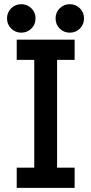

<svg xmlns="http://www.w3.org/2000/svg" viewBox="-20 -916 445 936"><path d="M61.5 -722.7H343.8V-624H258.3V-98.6H343.8V0H61.5V-98.6H147V-624H61.5ZM251 -826.2Q251 -855.5 271 -875.5Q291 -895.5 320.3 -895.5Q349.6 -895.5 369.6 -875.5Q389.6 -855.5 389.6 -826.2Q389.6 -796.9 369.6 -776.9Q349.6 -756.8 320.3 -756.8Q291 -756.8 271 -776.9Q251 -796.9 251 -826.2ZM14.2 -826.2Q14.2 -855.5 34.4 -875.5Q54.7 -895.5 84 -895.5Q112.8 -895.5 133.1 -875.5Q153.3 -855.5 153.3 -826.2Q153.3 -796.9 133.1 -776.9Q112.8 -756.8 84 -756.8Q54.7 -756.8 34.4 -776.9Q14.2 -796.9 14.2 -826.2Z"/></svg>

Font: Giphurs Medium
Style: Regular
Weight: 500
Version: Version 0.920; ttfautohint (v1.8.4.7-5d5b)